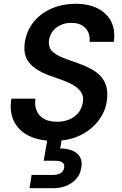

<svg xmlns="http://www.w3.org/2000/svg" viewBox="-20 -732 646 1014"><path d="M263 12Q186 12 132 -15Q78 -42 53.5 -92Q29 -142 40 -211H167Q162 -176 173 -148.5Q184 -121 211 -105Q238 -89 280 -89Q316 -89 344.5 -100.5Q373 -112 391.5 -133.5Q410 -155 416 -184Q422 -208 416.5 -226.5Q411 -245 397 -259.5Q383 -274 362 -285.5Q341 -297 314.5 -307Q288 -317 259 -327Q175 -354 137 -397.5Q99 -441 112 -514Q123 -575 160 -619Q197 -663 254 -687.5Q311 -712 379 -712Q449 -712 497 -687Q545 -662 567.5 -617.5Q590 -573 581 -511H453Q456 -537 447 -559.5Q438 -582 416 -596.5Q394 -611 359 -611Q330 -612 304.5 -601.5Q279 -591 262 -571.5Q245 -552 239 -523Q236 -500 241.5 -484Q247 -468 260.5 -456.5Q274 -445 293.5 -435.5Q313 -426 338.5 -417Q364 -408 392 -398Q429 -385 460 -368.5Q491 -352 512.5 -328.5Q534 -305 542.5 -271.5Q551 -238 543 -192Q534 -138 497.5 -91.5Q461 -45 402 -16.5Q343 12 263 12ZM136 262 147 192H256Q284 192 299.5 183Q315 174 319 153Q322 135 309.5 126Q297 117 269 117H211L232 -7H308L298 52Q332 52 360 62.5Q388 73 402 96.5Q416 120 409 156Q403 191 381 214.5Q359 238 328 250Q297 262 262 262Z"/></svg>

Font: DM Sans 9pt SemiBold
Style: Italic
Weight: 600
Italic angle: -10°
Version: Version 4.004;gftools[0.9.30]